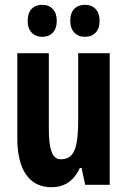

<svg xmlns="http://www.w3.org/2000/svg" viewBox="-20 -768 529 798"><path d="M436 -547V0H334L319 -70H312Q300 -44 283 -26Q266 -8 244 1Q222 10 194 10Q147 10 115.5 -14Q84 -38 68 -83Q52 -128 52 -190V-547H183V-229Q183 -168 194.5 -137Q206 -106 232 -106Q263 -106 278.5 -125Q294 -144 299.5 -180.5Q305 -217 305 -269V-547ZM95 -681Q95 -714 111.5 -731Q128 -748 155 -748Q183 -748 199.5 -730.5Q216 -713 216 -681Q216 -650 199.5 -632.5Q183 -615 155 -615Q128 -615 111.5 -632.5Q95 -650 95 -681ZM272 -681Q272 -714 288.5 -731Q305 -748 333 -748Q361 -748 377.5 -730.5Q394 -713 394 -681Q394 -650 377.5 -632.5Q361 -615 333 -615Q305 -615 288.5 -633Q272 -651 272 -681Z"/></svg>

Font: Noto Sans Display ExtraCondensed
Style: Regular
Weight: 400
Width: 2
Version: Version 2.003